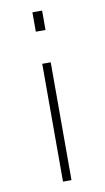

<svg xmlns="http://www.w3.org/2000/svg" viewBox="-82 -540 426 780"><g transform="rotate(-10 131.0 -149.5)"><path d="M150 -419H110V-499H150ZM148 200H113V-286H148Z"/></g></svg>

Font: Panefresco 1wt
Style: Regular
Weight: 250
Version: Version 1.000